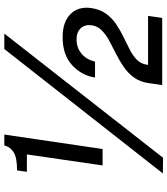

<svg xmlns="http://www.w3.org/2000/svg" viewBox="37 -808 775 889"><g transform="rotate(-90 424.5 -363.5)"><path d="M103 -276 154 -626.5H73.5L80 -672Q137.5 -672 163 -687.2Q188.5 -702.5 195.5 -731H246L179 -276ZM138.5 4 66 3 642 -731H713.5ZM475 0 481 -41 484 -62Q490 -103 510.2 -130.8Q530.5 -158.5 559.8 -178.5Q589 -198.5 620.8 -214.2Q652.5 -230 681 -245.5Q709.5 -261 729 -280.5Q748.5 -300 752 -327Q756 -358 738.2 -377.2Q720.5 -396.5 686 -396.5Q648.5 -396.5 621 -374Q593.5 -351.5 583.5 -311H510Q519.5 -373 567.2 -417Q615 -461 697 -461Q768 -461 804.2 -424.2Q840.5 -387.5 831.5 -327.5Q825.5 -287 805.2 -259.5Q785 -232 756.8 -213Q728.5 -194 697.8 -179.2Q667 -164.5 639.2 -150.2Q611.5 -136 592.5 -117.5Q573.5 -99 569.5 -72L569 -65.5H795.5L786 0Z"/></g></svg>

Font: Public Sans Thin SemiBold
Style: Italic
Weight: 600
Italic angle: -8°
Version: Version 2.001